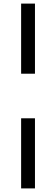

<svg xmlns="http://www.w3.org/2000/svg" viewBox="-20 -828 312 1068"><path d="M97.5 -418V-808H174.5V-418ZM97.5 220V-170H174.5V220Z"/></svg>

Font: Encode Sans Expanded
Style: Regular
Weight: 400
Width: 7
Designer: Multiple Designers
Foundry: Impallari Type
Version: Version 3.000; ttfautohint (v1.8.3) -l 8 -r 50 -G 200 -x 14 